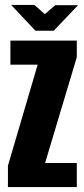

<svg xmlns="http://www.w3.org/2000/svg" viewBox="-20 -755 341 775"><path d="M12 0V-86L132 -494H22V-591H290V-524L162 -97H290V0ZM123 -631 25 -735H119L161 -698L203 -734H295L197 -631Z"/></svg>

Font: Alumni Sans Thin ExtraBold
Style: Regular
Weight: 800
Version: Version 1.018